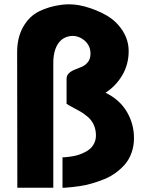

<svg xmlns="http://www.w3.org/2000/svg" viewBox="-20 -877 697 897"><path d="M60.1 -633.8Q60.1 -702.1 88.6 -752Q117.2 -801.8 163.1 -824.2Q209 -846.7 264.6 -854.2Q320.3 -861.8 376 -846.7Q431.6 -831.5 477.5 -805.2Q523.4 -778.8 552.2 -734.4Q581.1 -689.9 581.1 -638.2Q581.1 -576.2 551.5 -525.9Q522 -475.6 473.1 -443.8Q539.6 -411.1 572.8 -354.5Q606 -297.9 606 -231.9Q606 -194.8 594.5 -163.1Q583 -131.3 563.7 -109.1Q544.4 -86.9 519.3 -68.8Q494.1 -50.8 466.6 -39.8Q439 -28.8 411.4 -20.5Q383.8 -12.2 358.6 -8.5Q333.5 -4.9 314.2 -2.7Q294.9 -0.5 283.2 0H272V-142.1Q275.4 -142.1 281 -142.3Q286.6 -142.6 302.7 -144.5Q318.8 -146.5 333.7 -149.9Q348.6 -153.3 366.5 -161.1Q384.3 -168.9 397.5 -179.2Q410.6 -189.5 419.4 -206.3Q428.2 -223.1 428.2 -244.1Q428.2 -271.5 418.2 -293.5Q408.2 -315.4 390.9 -330.3Q373.5 -345.2 356.7 -355.2Q339.8 -365.2 319.8 -375.5Q299.8 -385.7 291 -392.1V-508.8Q291 -524.9 302.5 -535.4Q314 -545.9 330.3 -552Q346.7 -558.1 363.3 -565.4Q379.9 -572.8 391.4 -587.9Q402.8 -603 402.8 -626Q402.8 -668 368.2 -692.9Q335.4 -715.8 298.3 -706.5Q255.9 -695.8 238.3 -646.5Q229 -619.1 229 -584V0H61Z"/></svg>

Font: Hussar Preview
Style: Bold
Weight: 700
Foundry: Cannot Into Space Fonts, PlusOne Fonts
Version: Version 2.29RC2 "Millennial"